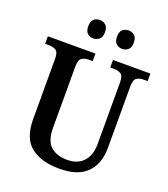

<svg xmlns="http://www.w3.org/2000/svg" viewBox="-163 -1028 1011 1153"><g transform="rotate(20 342.5 -451.5)"><path d="M350 10Q235 10 168.5 -42Q102 -94 102 -217V-602Q102 -644 84 -655Q66 -666 40 -666H15V-714H319V-666H294Q268 -666 250 -654.5Q232 -643 232 -598V-210Q232 -124 271.5 -90Q311 -56 376 -56Q443 -56 480 -96Q517 -136 517 -209V-602Q517 -644 499 -655Q481 -666 456 -666H431V-714H670V-666H644Q618 -666 600.5 -654.5Q583 -643 583 -598V-207Q583 -106 526 -48Q469 10 350 10ZM460 -795Q438 -795 422 -808.5Q406 -822 406 -854Q406 -887 422 -900Q438 -913 460 -913Q480 -913 496.5 -900Q513 -887 513 -854Q513 -822 496.5 -808.5Q480 -795 460 -795ZM275 -795Q254 -795 238 -808.5Q222 -822 222 -854Q222 -887 238 -900Q254 -913 275 -913Q296 -913 312.5 -900Q329 -887 329 -854Q329 -822 312.5 -808.5Q296 -795 275 -795Z"/></g></svg>

Font: Noto Serif Thai SemiCondensed SemiBold
Style: Regular
Weight: 600
Width: 4
Designer: Monotype Design Team
Foundry: Monotype Imaging Inc.
Version: Version 2.002; ttfautohint (v1.8.4.7-5d5b)